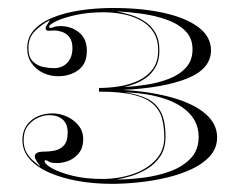

<svg xmlns="http://www.w3.org/2000/svg" viewBox="-20 -902 592 471"><path d="M222.8 -677.2V-686.2Q247.4 -686.2 272.9 -690.2Q298.4 -694.3 320 -704.5Q341.6 -714.7 354.8 -732.7Q368 -750.7 368 -778.6Q368 -805.3 356.4 -823.3Q344.9 -841.3 325.4 -851.9Q305.9 -862.6 282 -867.2Q258.2 -871.9 233.6 -871.9Q196.7 -871.9 166.5 -865.3Q136.4 -858.7 118.5 -850.3Q100.7 -841.9 100.7 -836.8Q100.7 -833.5 103.7 -833.5Q107.3 -833.5 112.2 -835.7Q117.2 -838 128 -838Q154.7 -838 173.9 -822.4Q193.1 -806.8 193.1 -777.4Q193.1 -745.9 172.5 -730.4Q152 -715 122.6 -715Q103.1 -715 85.7 -723.2Q68.3 -731.5 57.5 -746.9Q46.7 -762.4 46.7 -784Q46.7 -810.4 63.8 -829Q80.9 -847.6 110.6 -859.4Q140.3 -871.3 178.2 -876.8Q216.2 -882.4 257.6 -882.4Q328.7 -882.4 382.7 -870.2Q436.7 -858.1 467.1 -835Q497.6 -811.9 497.6 -778.6Q497.6 -733.3 439.7 -709.7Q381.8 -686.2 281 -681.4Q351.8 -677.2 403.8 -662.2Q455.9 -647.2 484.2 -622.7Q512.6 -598.3 512.6 -565Q512.6 -538.9 495.6 -519.7Q478.7 -500.5 450.5 -487.3Q422.3 -474.1 388.2 -466.1Q354.2 -458.2 319.4 -454.6Q284.6 -451 254.6 -451Q211.4 -451 171.9 -457.9Q132.5 -464.8 101.6 -478.3Q70.7 -491.8 52.8 -511.9Q35 -532 35 -558.4Q35 -588.1 55.7 -605.9Q76.4 -623.8 110 -623.8Q126.8 -623.8 143.9 -616.1Q161 -608.5 172.5 -594.4Q184.1 -580.3 184.1 -560.5Q184.1 -540.4 174.3 -527.5Q164.6 -514.6 149.9 -508.3Q135.2 -502 120.2 -502Q104.9 -502 100.2 -505.4Q95.6 -508.9 91.4 -508.9Q89.3 -508.9 89.3 -507.1Q89.3 -499.6 107.6 -489.2Q125.9 -478.9 157.8 -470.9Q189.8 -463 230.6 -463Q270.8 -463 305.6 -474.8Q340.4 -486.7 361.7 -509.5Q383 -532.3 383 -565Q383 -590.8 377.4 -611.3Q371.9 -631.9 355.5 -646.7Q339.2 -661.6 307.4 -669.4Q275.6 -677.2 222.8 -677.2ZM452.3 -781Q452.3 -808.6 434.7 -826.1Q417.2 -843.7 388.8 -853.7Q360.5 -863.8 328.1 -868.3Q295.7 -872.8 266 -874.3Q280.7 -871.3 298.7 -866Q316.7 -860.8 333.2 -850.6Q349.7 -840.4 360.3 -823Q371 -805.6 371 -778Q371 -754 361.8 -737.8Q352.7 -721.6 338.7 -711.5Q324.8 -701.5 309.9 -696.1Q295.1 -690.7 284 -688.3Q310.4 -689.8 339.6 -694.3Q368.9 -698.8 394.5 -708.7Q420.2 -718.6 436.2 -736.1Q452.3 -753.7 452.3 -781ZM157.7 -783.7Q157.7 -801.4 150.2 -810.8Q142.7 -820.3 132.5 -823.7Q122.3 -827.2 113.9 -827.2Q106.7 -827.2 99.3 -826.6Q92 -826 92 -833.2Q92 -835.6 93.5 -838Q95 -840.4 101.9 -851.5L101.3 -852.1Q83.3 -842.8 66.5 -826.6Q49.7 -810.4 49.7 -784Q49.7 -762.1 60.3 -751.6Q71 -741.1 85.4 -737.9Q99.8 -734.8 111.5 -734.8Q133.1 -734.8 145.4 -748.4Q157.7 -762.1 157.7 -783.7ZM467.3 -566.2Q467.3 -599.8 444.9 -623.5Q422.6 -647.2 382.1 -660.4Q341.6 -673.6 287 -675.4Q318.5 -670.6 340.5 -660.1Q362.6 -649.6 374.3 -627.7Q386 -605.8 386 -566.8Q386 -538 373.4 -518.9Q360.8 -499.9 341.6 -488.2Q322.4 -476.5 302 -470.3Q281.6 -464.2 266 -461.5Q298.1 -461.8 333 -466.3Q368 -470.8 398.6 -482.2Q429.2 -493.6 448.2 -514Q467.3 -534.4 467.3 -566.2ZM146 -576.7Q146 -598.3 133.7 -608.9Q121.4 -619.6 99.8 -619.6Q88.1 -619.6 73.7 -613.4Q59.3 -607.3 48.6 -593.8Q38 -580.3 38 -558.1Q38 -540.7 44.7 -528.5Q51.5 -516.4 60.8 -508.3Q70.1 -500.2 77.6 -494.2L78.2 -494.8Q69.8 -506.5 67.5 -510.7Q65.3 -514.9 65.3 -519.1Q65.3 -523.3 70.1 -526.7Q74.9 -530.2 93.2 -530.2Q101.6 -530.2 114 -532.6Q126.5 -535 136.2 -544.7Q146 -554.5 146 -576.7Z"/></svg>

Font: Engraving Unshaded CC
Style: Bold
Weight: 700
Designer: indestructible type*
Foundry: Cowboy Collective
Version: Version 1.000